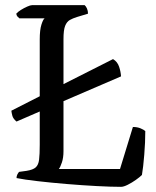

<svg xmlns="http://www.w3.org/2000/svg" viewBox="-20 -724 606 744"><path d="M44 -253Q31 -264 28 -275Q25 -286 24 -295L134 -351V-571Q134 -608 140.5 -628.5Q147 -649 153 -653H55Q52 -655 48 -659.5Q44 -664 43 -671Q49 -678 61 -685.5Q73 -693 85.5 -698.5Q98 -704 104 -704H308Q313 -700 317 -691Q321 -682 321 -671L278 -658Q262 -653 250.5 -646.5Q239 -640 232.5 -624Q226 -608 226 -572V-398L418 -495Q435 -485 441.5 -465.5Q448 -446 449 -428L226 -332V-138Q226 -113 220 -95Q214 -77 208 -69H445L495 -232Q512 -232 525 -226.5Q538 -221 543 -216Q543 -173 539 -124Q535 -75 530 -46Q522 -38 506.5 -27Q491 -16 475 -8Q459 0 449 0Q411 0 354.5 -3Q298 -6 238 -11Q178 -16 126 -22Q74 -28 44 -34Q44 -42 47.5 -48.5Q51 -55 54 -58L83 -62Q108 -66 118.5 -75.5Q129 -85 131.5 -105.5Q134 -126 134 -163V-292Z"/></svg>

Font: Texturina 72pt Medium
Style: Regular
Weight: 500
Designer: Guillermo Torres Carreño
Foundry: Omnibus-Type
Version: Version 1.002; ttfautohint (v1.8.3)